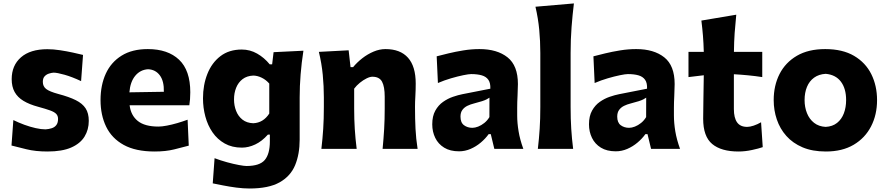

<svg xmlns="http://www.w3.org/2000/svg" viewBox="-20 -860 5122 1109"><path d="M254.7 15.1Q338.7 15.1 391.1 -7.8Q443.5 -30.8 468.2 -70.9Q492.8 -111 492.8 -162.1Q492.8 -205.7 474.6 -234Q456.4 -262.2 417.6 -281.5Q378.9 -300.8 317.1 -317.1Q265.5 -331.1 246.4 -346.2Q227.4 -361.3 227.4 -387Q227.4 -408 237.5 -419Q247.6 -430 262 -434.7Q276.4 -439.5 289.2 -440.4Q310.1 -440.4 353.4 -428.1Q396.6 -415.9 448.4 -391.4L459.6 -542.8Q436.8 -548.5 401.4 -556.2Q366 -564 327 -569.9Q287.9 -575.8 253.6 -575.8Q154.9 -575.8 101.2 -529Q47.5 -482.1 47.5 -402.7Q47.5 -359.4 64.5 -328.7Q81.5 -298 115.6 -277.4Q149.7 -256.8 200.5 -243.2Q243.8 -231.4 268.8 -222.4Q293.8 -213.4 304.5 -202.3Q315.3 -191.2 315.3 -173Q315.3 -150.6 305.4 -137.7Q295.6 -124.8 279.1 -119.5Q262.7 -114.1 243.2 -112.8Q217.8 -112.8 186 -120Q154.1 -127.1 120.8 -139.3Q87.6 -151.5 57.1 -166.5L46.4 -19.5Q80.9 -10.7 133.1 2.2Q185.2 15.1 254.7 15.1Z M873.2 15.1Q937.5 15.1 986.2 2.9Q1035 -9.3 1070.3 -18.7L1063.6 -168.6Q1035.6 -158.2 1004.1 -149Q972.5 -139.8 943.8 -134.4Q915.2 -128.9 895.2 -128.9Q816.4 -128.9 776.1 -161.1Q735.8 -193.4 728.7 -252H1073.6Q1076 -269.2 1077.6 -286.8Q1079.1 -304.4 1079.1 -327Q1079.1 -453.8 1014.3 -515.1Q949.5 -576.5 833.7 -576.5Q743.3 -576.5 682.5 -538.7Q621.6 -501 591.1 -434.6Q560.7 -368.2 560.7 -281.9Q560.7 -195.1 593.2 -128.1Q625.7 -61 694.7 -22.9Q763.7 15.1 873.2 15.1ZM926.4 -329.9 727.4 -326.7Q732.3 -387.7 761.4 -422.6Q790.5 -457.5 835.6 -460.1Q878.6 -458 903.3 -424.6Q928.1 -391.1 926.4 -329.9Z M1420.9 228.8Q1385.7 228.8 1345.5 223.6Q1305.2 218.3 1269 211.1Q1232.7 203.9 1208.8 199.1L1219.4 53.7Q1253.6 66.7 1291.2 77.1Q1328.8 87.4 1359.7 93.1Q1390.6 98.8 1403.6 98.8Q1480 98.8 1509.4 64Q1538.7 29.1 1538.7 -43.1V-82.4H1527.2Q1493 -43.8 1454.2 -25.6Q1415.4 -7.3 1377.1 -7.3Q1320.3 -7.3 1278 -31.1Q1235.7 -54.9 1207.8 -95.3Q1179.9 -135.7 1166.2 -186.7Q1152.5 -237.6 1152.5 -292Q1152.5 -369 1177.8 -433Q1203.1 -497.1 1253 -535.5Q1302.9 -573.9 1376.6 -573.9Q1424 -573.9 1465.1 -550.5Q1506.2 -527.2 1537.8 -488.6H1551.9L1560.2 -558.6L1732.6 -567.1Q1721.8 -498 1716.4 -430.6Q1710.9 -363.1 1710.9 -297.2V-53.4Q1710.9 30.4 1684.6 94.1Q1658.2 157.7 1594.9 193.3Q1531.6 228.8 1420.9 228.8ZM1442.7 -148.1Q1500.7 -150.7 1535.3 -204.1V-377.3Q1516.6 -398.8 1492.1 -410.9Q1467.6 -423 1443.4 -423.5Q1406.2 -422 1381.3 -403.1Q1356.4 -384.1 1344.1 -353.4Q1331.7 -322.8 1331.7 -285.5Q1331.7 -250.3 1343.8 -219.4Q1355.8 -188.5 1380.5 -169Q1405.1 -149.6 1442.7 -148.1Z M1836.3 0H2040.2Q2032.7 -59.7 2029.2 -114.9Q2025.7 -170.1 2025.7 -232.7V-348Q2039.6 -366.5 2058.7 -382Q2077.8 -397.5 2097.2 -407.1Q2116.7 -416.8 2130.9 -416.8Q2171.2 -416.8 2186.7 -388.2Q2202.1 -359.5 2202.1 -301.1V-232.7Q2202.1 -170.1 2198.9 -114.9Q2195.6 -59.7 2189.9 0H2392.1Q2382.8 -59.7 2380 -116.1Q2377.1 -172.5 2377.1 -242.4Q2377.1 -271.6 2379.2 -306.2Q2381.2 -340.7 2381.2 -377.3Q2381.2 -476.7 2336.6 -526.6Q2292 -576.5 2206.5 -576.5Q2172.5 -576.5 2138 -562Q2103.5 -547.5 2073 -523.8Q2042.5 -500 2019.5 -472.2H2004.7L1993.8 -569.5L1821.8 -560.4Q1838.1 -493 1844.3 -427.6Q1850.6 -362.1 1850.6 -298.2V-242.4Q1850.6 -172.5 1846.9 -116.1Q1843.3 -59.7 1836.3 0Z M2708.5 -121.7Q2680.5 -121.7 2660.2 -136.7Q2639.8 -151.7 2639.8 -186.5Q2639.8 -210.3 2650.8 -225.2Q2661.8 -240.1 2679.4 -248.7Q2697.1 -257.3 2717 -262.2Q2747.2 -269.9 2764.3 -275.6Q2781.4 -281.2 2790.9 -286.2Q2800.5 -291.2 2807.1 -295.9L2806.8 -183.6Q2794.8 -163.6 2777.4 -149.7Q2760.1 -135.9 2741.9 -128.8Q2723.6 -121.7 2708.5 -121.7ZM2631.7 14Q2665.7 14 2697.9 0.1Q2730.1 -13.8 2757.1 -36.6Q2784 -59.4 2802.4 -85.1H2814.8L2835.3 0H3002.8Q2983.2 -53.7 2975.3 -101.9Q2967.3 -150.1 2967.3 -192.9V-237.6Q2967.3 -268.7 2969.4 -307.9Q2971.5 -347.2 2971.5 -374.5Q2971.5 -481.3 2911.5 -528.9Q2851.6 -576.5 2749.3 -576.5Q2703.6 -576.5 2657.1 -569Q2610.5 -561.5 2570.2 -551.7Q2529.9 -541.8 2502.3 -534.7L2509.4 -380.5Q2545.2 -396 2584.6 -407.6Q2624 -419.1 2655.8 -425.6Q2687.7 -432.1 2701.3 -432.1Q2737.5 -432.1 2762.7 -424.8Q2787.9 -417.5 2800.8 -399.1Q2813.6 -380.7 2812.2 -347.7L2650.6 -315.9Q2626.3 -311.2 2596.4 -300.9Q2566.4 -290.7 2539.2 -271.6Q2512 -252.6 2494.4 -221Q2476.7 -189.5 2476.7 -141.8Q2476.7 -99.1 2494 -63.6Q2511.2 -28.2 2545.6 -7.1Q2579.9 14 2631.7 14Z M3086.6 0H3290.5Q3283 -59.7 3279.5 -116.1Q3275.9 -172.5 3275.9 -242.4V-554.4Q3275.9 -631.8 3281.3 -702.9Q3286.8 -773.9 3294.9 -840.2L3072.8 -821.1Q3088.4 -754.2 3094.6 -688.5Q3100.9 -622.7 3100.9 -554.4V-242.4Q3100.9 -172.5 3097.2 -116.1Q3093.6 -59.7 3086.6 0Z M3613.8 -121.7Q3585.8 -121.7 3565.4 -136.7Q3545.1 -151.7 3545.1 -186.5Q3545.1 -210.3 3556.1 -225.2Q3567.1 -240.1 3584.7 -248.7Q3602.4 -257.3 3622.2 -262.2Q3652.5 -269.9 3669.6 -275.6Q3686.7 -281.2 3696.2 -286.2Q3705.7 -291.2 3712.4 -295.9L3712.1 -183.6Q3700 -163.6 3682.7 -149.7Q3665.4 -135.9 3647.1 -128.8Q3628.9 -121.7 3613.8 -121.7ZM3536.9 14Q3571 14 3603.2 0.1Q3635.4 -13.8 3662.4 -36.6Q3689.3 -59.4 3707.7 -85.1H3720.1L3740.6 0H3908Q3888.5 -53.7 3880.5 -101.9Q3872.6 -150.1 3872.6 -192.9V-237.6Q3872.6 -268.7 3874.7 -307.9Q3876.8 -347.2 3876.8 -374.5Q3876.8 -481.3 3816.8 -528.9Q3756.8 -576.5 3654.6 -576.5Q3608.9 -576.5 3562.3 -569Q3515.8 -561.5 3475.5 -551.7Q3435.2 -541.8 3407.6 -534.7L3414.7 -380.5Q3450.5 -396 3489.9 -407.6Q3529.3 -419.1 3561.1 -425.6Q3592.9 -432.1 3606.6 -432.1Q3642.7 -432.1 3668 -424.8Q3693.2 -417.5 3706.1 -399.1Q3718.9 -380.7 3717.4 -347.7L3555.8 -315.9Q3531.6 -311.2 3501.6 -300.9Q3471.7 -290.7 3444.5 -271.6Q3417.3 -252.6 3399.7 -221Q3382 -189.5 3382 -141.8Q3382 -99.1 3399.3 -63.6Q3416.5 -28.2 3450.8 -7.1Q3485.2 14 3536.9 14Z M4245.6 15.1Q4283.4 15.1 4323.5 6.4Q4363.6 -2.3 4385.6 -10.1L4376 -153.8Q4355.6 -141.9 4333.7 -134.5Q4311.7 -127.1 4295.7 -127.1Q4255.9 -127.1 4237.4 -153.3Q4218.9 -179.5 4218.9 -230V-431.2Q4259 -429 4300.5 -425Q4342 -421.1 4382.8 -414.7V-560.4H4219.2Q4219.9 -619.8 4223.4 -669.3Q4226.9 -718.8 4232.7 -775.1L4031.2 -741.2Q4036.9 -695.5 4040.4 -652.4Q4043.8 -609.4 4045.1 -560.4H3956.7V-414.7L4045.1 -425.3Q4044.4 -355.1 4043 -293.9Q4041.5 -232.6 4041.5 -174.2Q4041.5 -71.6 4093.8 -28.2Q4146 15.1 4245.6 15.1Z M4749.2 -127.1Q4709.1 -129.2 4682 -150.6Q4654.9 -171.9 4641.1 -206.4Q4627.3 -240.9 4627.3 -281.9Q4627.3 -324.9 4641.1 -358.2Q4654.9 -391.6 4682.2 -411.4Q4709.5 -431.2 4749.2 -433.6Q4806.6 -428.5 4836.9 -388.6Q4867.2 -348.6 4867.2 -281.9Q4867.2 -239.9 4854.2 -205.4Q4841.1 -170.9 4814.9 -150.1Q4788.7 -129.2 4749.2 -127.1ZM4750.2 15.1Q4844.9 15.1 4910.8 -23.8Q4976.7 -62.8 5011.3 -130Q5045.9 -197.1 5045.9 -281.9Q5045.9 -364.6 5012.8 -431.4Q4979.7 -498.2 4913.1 -537.4Q4846.5 -576.5 4746.4 -576.5Q4649.1 -576.5 4582.8 -537.8Q4516.6 -499 4482.7 -432.5Q4448.9 -365.9 4448.9 -281.9Q4448.9 -223.1 4467 -169.8Q4485 -116.4 4522 -74.8Q4558.9 -33.2 4615.7 -9Q4672.5 15.1 4750.2 15.1Z"/></svg>

Font: Pinar FD VF
Style: Regular
Weight: 300
Designer: Amin Abedi
Version: Version 2.000